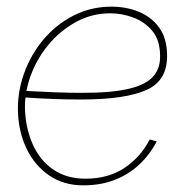

<svg xmlns="http://www.w3.org/2000/svg" viewBox="-20 -547 567 577"><path d="M230 10Q171 10 127.5 -20Q84 -50 60 -100Q36 -150 34 -210Q32 -269 52 -325.5Q72 -382 110 -427.5Q148 -473 200.5 -500Q253 -527 315 -527Q360 -527 397.5 -511.5Q435 -496 458 -464.5Q481 -433 482 -385Q485 -306 421 -277Q357 -248 225 -248Q184 -248 140.5 -249.5Q97 -251 43 -255L51 -274Q107 -271 148.5 -269.5Q190 -268 228 -268Q317 -268 368.5 -280.5Q420 -293 441.5 -318.5Q463 -344 461 -383Q460 -428 437 -455Q414 -482 380 -494.5Q346 -507 311 -507Q256 -507 208.5 -481Q161 -455 126 -413Q91 -371 72.5 -320.5Q54 -270 55 -221Q57 -161 78.5 -113Q100 -65 140 -37.5Q180 -10 237 -10Q305 -10 353.5 -42Q402 -74 430 -128L451 -122Q430 -82 398.5 -52.5Q367 -23 325 -6.5Q283 10 230 10Z"/></svg>

Font: Raleway Thin Thin
Style: Italic
Weight: 250
Italic angle: -12°
Version: Version 4.026